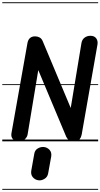

<svg xmlns="http://www.w3.org/2000/svg" viewBox="-25 -1250 888 1698"><path d="M137 0Q106.5 0 88.8 -20Q71 -40 76 -70L218 -870Q223.5 -899.5 240.8 -914Q258 -928.5 285 -928.5Q307 -928.5 325 -918.8Q343 -909 352.5 -886.5L600.5 -295L695.5 -870Q701 -900.5 723 -917Q745 -933.5 775 -933.5Q810 -933.5 826.5 -910.2Q843 -887 836.5 -853L697 -58Q692.5 -35.5 679 -17.8Q665.5 0 629.5 0Q602 0 586 -10.5Q570 -21 561 -40L313.5 -630L219 -60Q214.5 -36 194 -18Q173.5 0 137 0ZM137 0Q106.5 0 88.8 -20Q71 -40 76 -70L218 -870Q223.5 -899.5 240.8 -914Q258 -928.5 285 -928.5Q307 -928.5 325 -918.8Q343 -909 352.5 -886.5L600.5 -295L695.5 -870Q701 -900.5 723 -917Q745 -933.5 775 -933.5Q810 -933.5 826.5 -910.2Q843 -887 836.5 -853L697 -58Q692.5 -35.5 679 -17.8Q665.5 0 629.5 0Q602 0 586 -10.5Q570 -21 561 -40L313.5 -630L219 -60Q214.5 -36 194 -18Q173.5 0 137 0ZM312.5 344Q284 339.5 265 317Q246 294.5 251.5 259.5L278 111Q283 78 309.2 62.8Q335.5 47.5 363 50Q393.5 53.5 413.5 75.8Q433.5 98 428 133.5L401 282.5Q395.5 316 367.2 332.5Q339 349 312.5 344ZM-5 420.5H843V428.5H-5ZM-5 -16H843V0H-5ZM-5 -505.5H843V-497.5H-5ZM-5 -1230H843V-1222H-5Z"/></svg>

Font: Edu VIC WA NT Pre Guide
Style: Regular
Weight: 400
Designer: Tina and Corey Anderson, Eben Sorkin, Mirko Velimirovic
Foundry: Google for Education
Version: Version 1.000